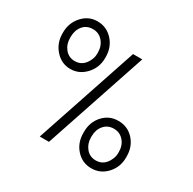

<svg xmlns="http://www.w3.org/2000/svg" viewBox="-132 -705 853 849"><g transform="rotate(30 294.5 -280.5)"><path d="M26 -445V-450Q26 -499 57.5 -534Q89 -569 134 -569Q181 -569 212.5 -534.5Q244 -500 244 -450V-445Q244 -396 211.5 -361Q179 -326 134 -326Q89 -326 57.5 -361Q26 -396 26 -445ZM134 -529Q102 -529 83.5 -506.5Q65 -484 65 -450V-445Q65 -412 84 -389Q103 -366 134 -366Q178 -366 198 -414Q204 -428 204 -445V-450Q204 -483 184.5 -506Q165 -529 134 -529ZM214 0H167L342 -522H389ZM326 -110V-116Q326 -166 357 -200Q388 -234 434 -234Q482 -234 513 -200Q544 -166 544 -116V-110Q544 -61 512 -26.5Q480 8 434 8Q388 8 357 -26Q326 -60 326 -110ZM365 -116V-110Q365 -78 384 -55Q403 -32 434 -32Q478 -32 498 -80Q504 -94 504 -110V-116Q504 -149 484.5 -171.5Q465 -194 434 -194Q403 -194 384 -171.5Q365 -149 365 -116Z"/></g></svg>

Font: Bhavuka
Style: Regular
Weight: 400
Version: 2.94.0; ttfautohint (v1.2) -l 7 -r 28 -G 50 -x 13 -D deva -f